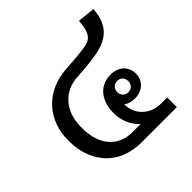

<svg xmlns="http://www.w3.org/2000/svg" viewBox="-162 -776 925 925"><g transform="rotate(-45 300.0 -314.0)"><path d="M423.3 -292.5C445.8 -292.5 460.8 -276.7 460.8 -254.2C460.8 -231.7 445.8 -215.8 423.3 -215.8C400.8 -215.8 385.8 -231.7 385.8 -254.2C385.8 -276.7 400.8 -292.5 423.3 -292.5ZM54.2 -247.5C54.2 -131.7 121.7 0 299.2 0H537.5V-65.8H494.2C429.2 -65.8 368.3 -111.7 367.5 -188.3C382.5 -177.5 401.7 -171.7 423.3 -171.7C474.2 -171.7 512.5 -204.2 512.5 -254.2C512.5 -304.2 474.2 -336.7 423.3 -336.7C340.8 -336.7 301.7 -272.5 301.7 -194.2C301.7 -141.7 322.5 -96.7 356.7 -65.8H299.2C199.2 -65.8 143.3 -143.3 143.3 -247.5V-260C143.3 -365.8 207.5 -436.7 302.5 -441.7C337.5 -443.3 384.2 -447.5 406.7 -450.8C507.5 -463.3 578.3 -495 587.5 -618.3L498.3 -627.5C490 -523.3 457.5 -523.3 391.7 -515C375 -513.3 328.3 -509.2 296.7 -507.5C135.8 -499.2 54.2 -384.2 54.2 -260Z"/></g></svg>

Font: Boon Medium
Style: Regular
Weight: 500
Designer: Sungsit Sawaiwan
Foundry: FontUni
Version: Version 2.0